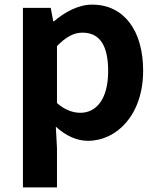

<svg xmlns="http://www.w3.org/2000/svg" viewBox="-20 -594 684 829"><path d="M79 215H226V45L221 -47C264 -8 311 14 360 14C483 14 598 -97 598 -289C598 -461 516 -574 378 -574C318 -574 260 -542 213 -502H210L199 -560H79ZM327 -107C297 -107 261 -118 226 -149V-395C264 -434 298 -453 336 -453C413 -453 447 -394 447 -287C447 -165 395 -107 327 -107Z"/></svg>

Font: Source Han Sans CN
Style: Bold
Weight: 700
Designer: Ryoko NISHIZUKA 西塚涼子 (kana, bopomofo & ideographs); Paul D. Hunt (Latin, Greek & Cyrillic); Sandoll Communications 산돌커뮤니
Foundry: Adobe
Version: Version 2.001;hotconv 1.0.107;makeotfexe 2.5.65593